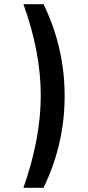

<svg xmlns="http://www.w3.org/2000/svg" viewBox="-20 -757 416 909"><path d="M91 132H186C253 -6 286 -151 286 -302C286 -455 253 -600 186 -737H91C146 -585 173 -440 173 -305C173 -170 146 -25 91 132Z"/></svg>

Font: Perun SemiBold
Style: Regular
Weight: 600
Foundry: Copyright (c) Stefan Peev, Context Ltd, 2016
Version: Version 1.089